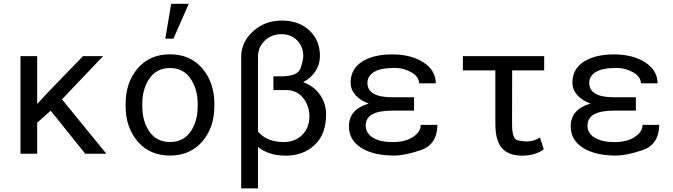

<svg xmlns="http://www.w3.org/2000/svg" viewBox="-20 -832 3641 1039"><path d="M181.2 0H90.8V-528.3H181.2V-269L234.9 -327.6L429.2 -528.3H538.1L315.4 -294.4L555.7 0H441.4L254.4 -232.9L181.2 -168Z M750 -258.3Q750 -174.8 789.1 -119.1Q828.1 -63.5 899.9 -63.5Q971.7 -63.5 1010.7 -119.1Q1049.8 -174.8 1049.8 -258.3V-269Q1049.8 -351.1 1010.3 -407.7Q971.2 -463.9 899.9 -463.9Q828.6 -463.9 789.1 -407.7Q750 -351.6 750 -269ZM659.7 -269Q659.7 -385.7 725.1 -461.9Q790.5 -538.1 899.9 -538.1Q1009.3 -538.1 1074.7 -461.9Q1140.1 -385.7 1140.1 -269V-258.3Q1140.1 -142.1 1074.7 -66.4Q1009.3 9.8 899.9 9.8Q790 9.8 725.1 -66.4Q659.7 -142.6 659.7 -258.3ZM906.2 -811.5H1001.5L918.5 -622.6H874.5Z M1513.7 -63.5Q1578.6 -63.5 1616.5 -103Q1654.3 -142.6 1654.3 -201.2Q1654.3 -260.3 1619.9 -302.5Q1585.4 -344.7 1529.3 -344.7H1459.5V-418.9H1500.5Q1591.3 -418.9 1606.2 -462.4Q1621.1 -505.9 1621.1 -529.3Q1621.1 -578.1 1588.9 -612.5Q1556.6 -647 1502.4 -647Q1448.2 -647 1412.1 -611.3Q1376 -575.7 1376 -523.9V-120.1Q1423.8 -63.5 1513.7 -63.5ZM1376 187.5H1285.2V-523.9Q1285.2 -604 1349.1 -662.4Q1413.1 -720.7 1505.4 -720.7Q1597.2 -720.7 1654.3 -667.2Q1711.4 -613.8 1711.4 -528.8Q1711.4 -483.9 1687.5 -447Q1663.6 -410.2 1620.6 -387.2Q1679.7 -365.7 1712.2 -318.4Q1744.6 -271 1744.6 -212.9Q1744.6 -105.5 1682.9 -47.6Q1621.1 10.3 1527.3 10.3Q1434.1 10.3 1376 -36.6Z M1968.3 -383.8Q1968.3 -305.7 2102.1 -305.7H2220.7V-233.4H2102.1Q2031.2 -233.4 1995.1 -213.6Q1959 -193.8 1959 -152.3Q1959 -110.8 1998.3 -86.9Q2037.6 -63 2105 -63Q2172.4 -63 2214.6 -90.6Q2256.8 -118.2 2256.8 -156.2H2347.2Q2345.2 -49.8 2258.1 -20Q2170.9 9.8 2113.3 9.8Q2000.5 9.8 1934.3 -32.2Q1868.2 -74.2 1868.2 -148.4Q1868.2 -240.2 1975.1 -271.5Q1928.7 -288.6 1903.1 -318.1Q1877.4 -347.7 1877.4 -384.8Q1877.4 -458.5 1938.7 -498Q2000 -537.6 2102.1 -537.6Q2204.1 -537.6 2270.8 -494.9Q2337.4 -452.1 2338.4 -380.9H2248Q2248 -416.5 2206.5 -440.4Q2165 -464.4 2118.2 -464.4Q2038.1 -464.4 2003.2 -441.9Q1968.3 -419.4 1968.3 -383.8Z M2660.6 -163.1V-451.2H2484.9V-528.3H2924.8V-451.2H2751.5L2751 -158.2Q2751 -78.1 2782.5 -72.3Q2814 -66.4 2830.1 -66.4Q2868.2 -66.4 2902.3 -87.9L2922.4 -23.9Q2876 10.3 2804.7 10.3Q2733.9 10.3 2697.3 -29.3Q2660.6 -68.8 2660.6 -163.1Z M3168.5 -383.8Q3168.5 -305.7 3302.2 -305.7H3420.9V-233.4H3302.2Q3231.4 -233.4 3195.3 -213.6Q3159.2 -193.8 3159.2 -152.3Q3159.2 -110.8 3198.5 -86.9Q3237.8 -63 3305.2 -63Q3372.6 -63 3414.8 -90.6Q3457 -118.2 3457 -156.2H3547.4Q3545.4 -49.8 3458.3 -20Q3371.1 9.8 3313.5 9.8Q3200.7 9.8 3134.5 -32.2Q3068.4 -74.2 3068.4 -148.4Q3068.4 -240.2 3175.3 -271.5Q3128.9 -288.6 3103.3 -318.1Q3077.6 -347.7 3077.6 -384.8Q3077.6 -458.5 3138.9 -498Q3200.2 -537.6 3302.2 -537.6Q3404.3 -537.6 3470.9 -494.9Q3537.6 -452.1 3538.6 -380.9H3448.2Q3448.2 -416.5 3406.7 -440.4Q3365.2 -464.4 3318.4 -464.4Q3238.3 -464.4 3203.4 -441.9Q3168.5 -419.4 3168.5 -383.8Z"/></svg>

Font: RobotoMono-Regular
Style: Regular
Weight: 400
Designer: Google
Version: Version 2.000985; 2015; ttfautohint (v1.3)